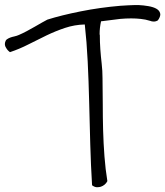

<svg xmlns="http://www.w3.org/2000/svg" viewBox="-45 -699 665 772"><path d="M589.8 -617.2Q582 -612.3 573.2 -612.3Q565.4 -612.3 558.6 -615.2Q540 -621.1 520.5 -623Q502 -625 482.4 -625Q460.9 -625 438.5 -623Q395.5 -618.2 361.3 -613.3Q355.5 -586.9 355.5 -561.5Q355.5 -559.6 356.4 -557.6Q356.4 -529.3 358.4 -501Q360.4 -472.7 363.8 -443.4Q367.2 -414.1 367.2 -384.8Q368.2 -333 368.2 -280.3Q368.2 -227.5 369.6 -174.8Q371.1 -122.1 375 -70.3Q378.9 -18.6 386.7 29.3Q382.8 37.1 376 43Q369.1 48.8 360.4 51.8Q353.5 53.7 347.7 53.7H342.8Q334 52.7 325.2 45.9Q320.3 -34.2 317.9 -119.6Q315.4 -205.1 313.5 -289.1Q311.5 -373 307.6 -452.1Q303.7 -531.2 295.9 -600.6Q254.9 -599.6 216.8 -586.9Q178.7 -574.2 142.1 -556.6Q105.5 -539.1 69.3 -520.5Q33.2 -502 -4.9 -489.3Q-15.6 -497.1 -20.5 -506.8Q-25.4 -513.7 -25.4 -522.5Q-25.4 -526.4 -24.4 -529.3Q-22.5 -537.1 -17.1 -541Q-11.7 -544.9 -3.9 -547.9Q3.9 -550.8 13.2 -552.7Q22.5 -554.7 31.2 -558.6Q44.9 -564.5 61.5 -573.2Q78.1 -582 94.2 -591.3Q110.4 -600.6 124 -608.4Q137.7 -616.2 145.5 -620.1Q201.2 -637.7 279.3 -653.3Q357.4 -668.9 439.5 -675.8Q452.1 -676.8 471.7 -677.7Q484.4 -678.7 498 -678.7H511.7Q532.2 -677.7 551.8 -674.3Q571.3 -670.9 583.5 -664.1Q595.7 -657.2 598.6 -646.5Q599.6 -643.6 599.6 -641.6Q599.6 -630.9 589.8 -617.2Z"/></svg>

Font: Crafty Girls
Style: Regular
Weight: 400
Designer: Crystal Kluge
Foundry: Font Diner, Inc DBA Tart Workshop
Version: Version 1.000